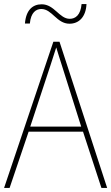

<svg xmlns="http://www.w3.org/2000/svg" viewBox="-20 -919 544 939"><path d="M102 -804H126C131 -859 157 -875 182 -875C235 -875 257 -803 320 -803C365 -803 400 -835 403 -899H379C374 -845 349 -827 321 -827C270 -827 246 -898 184 -898C139 -898 107 -869 102 -804ZM476 0H504L271 -715H241L0 0H27L120 -275H386ZM282 -601 377 -300H128L227 -600C236 -630 246 -657 255 -687C265 -653 274 -627 282 -601Z"/></svg>

Font: Noto Sans Lao SemiCondensed Thin
Style: Regular
Weight: 100
Width: 4
Designer: Monotype Design Team
Foundry: Monotype Imaging Inc.
Version: Version 2.003